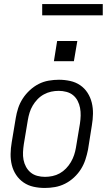

<svg xmlns="http://www.w3.org/2000/svg" viewBox="-20 -923 540 951"><path d="M202 8Q173 8 146 2Q119 -4 97 -19Q75 -34 60 -56.5Q45 -79 38.5 -105.5Q32 -132 32.5 -160.5Q33 -189 38 -218L58 -338Q62 -363 70 -387.5Q78 -412 92.5 -434.5Q107 -457 127.5 -476Q148 -495 171.5 -507Q195 -519 221 -523.5Q247 -528 272 -528Q300 -528 327.5 -522Q355 -516 377 -501Q399 -486 413.5 -463.5Q428 -441 434.5 -414.5Q441 -388 440.5 -359.5Q440 -331 435 -302L416 -182Q411 -157 403 -132.5Q395 -108 381 -85.5Q367 -63 346.5 -44Q326 -25 302 -13Q278 -1 252.5 3.5Q227 8 202 8ZM203 -47Q221 -47 240 -51Q259 -55 276 -64.5Q293 -74 307 -88.5Q321 -103 331 -120Q341 -137 347 -155Q353 -173 356 -191L376 -311Q379 -331 379.5 -350.5Q380 -370 376.5 -388.5Q373 -407 364.5 -423.5Q356 -440 342 -451.5Q328 -463 309 -468Q290 -473 271 -473Q252 -473 233.5 -469Q215 -465 197.5 -455.5Q180 -446 166 -431.5Q152 -417 142 -400Q132 -383 126.5 -365Q121 -347 118 -329L98 -209Q95 -189 94 -169.5Q93 -150 96.5 -131.5Q100 -113 109 -96.5Q118 -80 132 -68.5Q146 -57 164.5 -52Q183 -47 203 -47ZM346 -620H247L263 -720H363ZM189 -847V-903H489V-847Z"/></svg>

Font: Iosevka SS04 Light Oblique
Style: Regular
Weight: 300
Italic angle: -9°
Monospace: yes
Designer: Belleve Invis
Foundry: Belleve Invis
Version: Version 19.0.0; ttfautohint (v1.8.4)